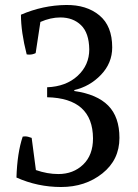

<svg xmlns="http://www.w3.org/2000/svg" viewBox="-20 -733 552 770"><path d="M459 -180Q459 -92 390.5 -37.5Q322 17 225 17Q131 17 46 -21Q49 -120 71 -185Q75 -186 82 -186Q91 -186 107 -180L124 -51Q170 -35 214 -35Q274 -35 313.5 -73Q353 -111 353 -178Q352 -339 169 -343V-383Q245 -386 291.5 -429Q338 -472 338 -535Q337 -601 305 -632Q273 -663 222 -663Q183 -663 142 -645L123 -520Q111 -514 98 -514Q91 -514 87 -515Q64 -605 64 -674Q152 -712 245 -713Q327 -714 378.5 -671.5Q430 -629 430 -543Q430 -480 385 -433Q340 -386 278 -372V-368Q369 -355 414 -309.5Q459 -264 459 -180Z"/></svg>

Font: Alike
Style: Regular
Weight: 400
Designer: Cyreal (www.cyreal.org)
Foundry: Cyreal (www.cyreal.org)
Version: Version 1.212